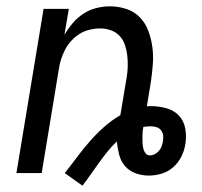

<svg xmlns="http://www.w3.org/2000/svg" viewBox="-20 -548 640 608"><path d="M241 40 185 0Q205 -25 224 -50.5Q243 -76 264 -100Q285 -124 309 -145.5Q333 -167 361 -183L381 -302Q384 -320 384.5 -337.5Q385 -355 383 -372.5Q381 -390 375.5 -406Q370 -422 359 -434Q348 -446 331.5 -452Q315 -458 297 -458Q281 -458 264 -454Q247 -450 232.5 -441Q218 -432 206 -419Q194 -406 186 -390.5Q178 -375 173 -359Q168 -343 166 -327L112 0H32L118 -520H198L184 -438Q196 -458 210.5 -475Q225 -492 244 -504.5Q263 -517 285 -522.5Q307 -528 328 -528Q355 -528 380.5 -519.5Q406 -511 423.5 -492.5Q441 -474 450 -449.5Q459 -425 462.5 -399Q466 -373 464 -345.5Q462 -318 458 -290L445 -211Q448 -212 451 -212Q454 -212 457 -212Q482 -212 506 -205.5Q530 -199 546 -182.5Q562 -166 566.5 -141.5Q571 -117 567 -92Q564 -72 554.5 -52.5Q545 -33 528.5 -18.5Q512 -4 491.5 2Q471 8 451 8Q429 8 409 0.5Q389 -7 376 -22Q363 -37 357.5 -57.5Q352 -78 350 -100Q334 -85 320 -67.5Q306 -50 293 -32Q280 -14 267.5 4Q255 22 241 40ZM455 -56Q463 -56 470.5 -60Q478 -64 483.5 -70.5Q489 -77 492 -85Q495 -93 496 -101Q498 -111 496.5 -120Q495 -129 489.5 -136Q484 -143 475 -145.5Q466 -148 457 -148Q451 -148 445.5 -147.5Q440 -147 434 -146Q432 -137 431.5 -128.5Q431 -120 431 -111Q431 -102 431.5 -93.5Q432 -85 434 -77Q436 -69 441 -62.5Q446 -56 455 -56Z"/></svg>

Font: Iosevka Extended
Style: Italic
Weight: 400
Width: 7
Italic angle: -9°
Monospace: yes
Designer: Belleve Invis
Foundry: Belleve Invis
Version: Version 32.5.0; ttfautohint (v1.8.4)